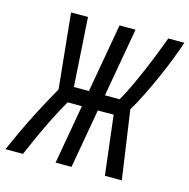

<svg xmlns="http://www.w3.org/2000/svg" viewBox="-136 -793 881 893"><g transform="rotate(15 305.0 -346.5)"><path d="M209 0 259.3 -285.2H190.4Q160.2 -231.9 137 -185.5Q113.8 -139.2 93.5 -94.2Q73.2 -49.3 51.8 0H-32.7Q-10.7 -49.3 11.5 -96.9Q33.7 -144.5 62.7 -200.9Q91.8 -257.3 134.3 -332L97.7 -693.4H179.2L200.2 -361.8H272.5L331.1 -693.4H408.2L349.6 -361.8H420.4Q441.9 -398.9 462.9 -444.1Q483.9 -489.3 503.4 -535.2Q522.9 -581.1 538.8 -622.3Q554.7 -663.6 565.9 -693.4H643.1Q631.3 -656.2 613 -609.4Q594.7 -562.5 572.5 -512.5Q550.3 -462.4 526.9 -415Q503.4 -367.7 480.5 -329.6L527.8 0H446.3L412.1 -285.2H335.9L285.6 0Z"/></g></svg>

Font: Cascadia Code NF SemiLight
Style: Italic
Weight: 350
Italic angle: -10°
Monospace: yes
Designer: Aaron Bell
Foundry: Saja Typeworks
Version: Version 2404.023; ttfautohint (v1.8.4)